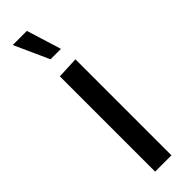

<svg xmlns="http://www.w3.org/2000/svg" viewBox="-254 -738 741 741"><g transform="rotate(-45 117.0 -367.0)"><path d="M72 0V-520L161 -524V0ZM93 -592 29 -734H106L150 -592Z"/></g></svg>

Font: Murecho
Style: Regular
Weight: 400
Designer: Neil Summerour
Foundry: Positype
Version: Version 1.010; ttfautohint (v1.8.3)